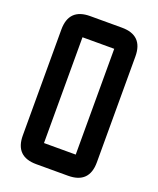

<svg xmlns="http://www.w3.org/2000/svg" viewBox="-158 -970 879 1066"><g transform="rotate(20 281.0 -437.5)"><path d="M187.5 0Q62.5 0 62.5 -125V-750Q62.5 -875 187.5 -875H375Q500 -875 500 -750V-125Q500 0 375 0ZM187.5 -125H375V-750H187.5Z"/></g></svg>

Font: Oldtimer
Style: Regular
Weight: 400
Designer: GGBotNet
Foundry: GGBotNet
Version: 1.00